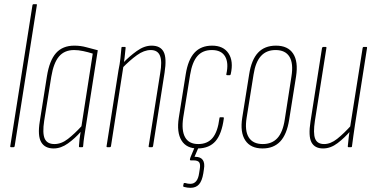

<svg xmlns="http://www.w3.org/2000/svg" viewBox="-20 -703 1784 917"><path d="M33 0Q28 0 29 -5L135 -678Q136 -683 141 -683H152Q154 -683 155.5 -682.5Q157 -682 156 -678L50 -5Q49 0 44 0Z M236 6Q194 6 176.5 -24.5Q159 -55 170 -123L204 -338Q216 -414 247.5 -449.5Q279 -485 335 -485Q365 -485 392 -477.5Q419 -470 447 -463L392 -112Q386 -74 382.5 -51.5Q379 -29 377 -4Q377 0 373 0H360Q357 0 357 -4Q358 -21 360 -39Q362 -57 365 -73Q338 -42 304.5 -18Q271 6 236 6ZM240 -15Q273 -15 304.5 -39.5Q336 -64 369 -100L423 -447Q401 -454 377.5 -459Q354 -464 334 -464Q288 -464 262 -433.5Q236 -403 225 -337L191 -126Q182 -67 193.5 -41Q205 -15 240 -15Z M694 0Q689 0 690 -5L745 -353Q755 -410 744 -437Q733 -464 700 -464Q668 -464 634 -439.5Q600 -415 564 -378L567 -402Q598 -434 633.5 -459.5Q669 -485 704 -485Q746 -485 761.5 -455.5Q777 -426 766 -356L711 -5Q710 0 706 0ZM493 0Q488 0 489 -5L546 -368Q552 -396 555 -423.5Q558 -451 560 -475Q560 -479 564 -479H577Q580 -479 580 -475Q578 -452 575 -427.5Q572 -403 569 -386V-384L510 -5Q509 0 504 0Z M926 6Q871 7 847 -32Q823 -71 834 -141L867 -348Q878 -418 909 -451.5Q940 -485 993 -485Q1047 -485 1071.5 -448Q1096 -411 1082 -349Q1081 -344 1077 -344H1065Q1060 -344 1061 -349Q1073 -403 1055 -433.5Q1037 -464 992 -464Q948 -464 923 -435.5Q898 -407 888 -346L855 -141Q846 -80 864 -47.5Q882 -15 927 -15Q971 -15 995.5 -44.5Q1020 -74 1028 -138Q1028 -143 1032 -143H1045Q1050 -143 1049 -137Q1039 -63 1009.5 -29Q980 5 926 6ZM890 194Q875 194 860 190Q854 189 855 184L857 174Q858 170 864 171Q871 173 877 174Q883 175 889 175Q924 175 931 124L934 105Q938 82 931.5 72.5Q925 63 904 63H891Q887 63 887 59Q888 52 891 45L912 -5Q915 -9 917 -9H929Q934 -9 931 -5L909 46H913Q938 46 948.5 61Q959 76 954 105L951 125Q945 161 930.5 177.5Q916 194 890 194Z M1234 6Q1177 6 1151.5 -32.5Q1126 -71 1137 -141L1170 -348Q1181 -418 1212.5 -451.5Q1244 -485 1298 -485Q1355 -485 1380 -447Q1405 -409 1394 -338L1361 -131Q1350 -61 1318.5 -27.5Q1287 6 1234 6ZM1235 -15Q1279 -15 1305 -43.5Q1331 -72 1340 -132L1372 -338Q1382 -400 1362.5 -432Q1343 -464 1296 -464Q1252 -464 1226 -435Q1200 -406 1191 -347L1158 -141Q1148 -79 1168 -47Q1188 -15 1235 -15Z M1523 6Q1483 6 1467.5 -23.5Q1452 -53 1463 -123L1518 -474Q1520 -479 1524 -479H1535Q1540 -479 1539 -474L1484 -126Q1475 -67 1485 -41Q1495 -15 1528 -15Q1559 -15 1590.5 -40Q1622 -65 1658 -105L1655 -79Q1626 -45 1592.5 -19.5Q1559 6 1523 6ZM1644 0Q1641 0 1641 -4Q1643 -27 1646 -51.5Q1649 -76 1653 -93L1652 -95L1712 -474Q1713 -479 1717 -479H1729Q1734 -479 1733 -474L1676 -111Q1672 -83 1668 -56Q1664 -29 1661 -4Q1661 0 1657 0Z"/></svg>

Font: Sofia Sans Extra Condensed Thin
Style: Italic
Weight: 250
Italic angle: -9°
Version: Version 4.100